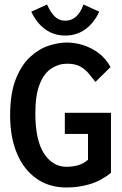

<svg xmlns="http://www.w3.org/2000/svg" viewBox="-20 -822 540 853"><path d="M276 11Q198 11 141.5 -29Q85 -69 55 -141Q25 -213 25 -309Q25 -408 50.5 -471.5Q76 -535 115.5 -570.5Q155 -606 198 -619.5Q241 -633 275 -633Q336 -633 389.5 -604.5Q443 -576 471 -524L404 -458Q389 -477 374 -495.5Q359 -514 336.5 -526.5Q314 -539 278 -539Q241 -539 208.5 -518Q176 -497 156.5 -448.5Q137 -400 137 -319Q137 -199 175.5 -140Q214 -81 276 -81Q301 -81 325.5 -87.5Q350 -94 371 -112V-227H268V-321H473V-54Q428 -18 378 -3.5Q328 11 276 11ZM351 -802 421 -770Q397 -719 358.5 -691.5Q320 -664 270 -664Q220 -664 181.5 -691.5Q143 -719 119 -770L189 -802Q205 -766 224 -748Q243 -730 270 -730Q325 -730 351 -802Z"/></svg>

Font: Inconsolata
Style: Bold
Weight: 700
Monospace: yes
Designer: Raph Levien, Cyreal, Brenton Simpson
Foundry: Raph Levien, Cyreal, Google
Version: Version 3.100; ttfautohint (v1.8.4.7-5d5b)